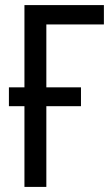

<svg xmlns="http://www.w3.org/2000/svg" viewBox="-20 -734 441 754"><path d="M388 -714V-638H162V-391H298V-317H162V0H76V-317H15V-391H76V-714Z"/></svg>

Font: Noto Sans Display Condensed
Style: Regular
Weight: 400
Width: 3
Designer: Monotype Design Team
Foundry: Monotype Imaging Inc.
Version: Version 2.003